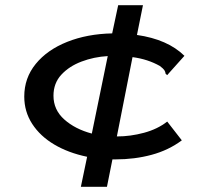

<svg xmlns="http://www.w3.org/2000/svg" viewBox="-20 -643 790 736"><path d="M390 73H290L314 -42Q242 -57 188 -89Q134 -121 103.5 -168Q73 -215 73 -273Q73 -344 117 -398Q161 -452 237.5 -482.5Q314 -513 410 -515L433 -623H528L505 -509Q623 -492 687 -429L627 -362L621 -355L615 -360Q614 -368 610 -374Q606 -380 593 -390Q570 -403 544 -411.5Q518 -420 488 -424L428 -120H429Q480 -120 532 -134Q584 -148 621 -177L677 -105Q626 -67 561 -49.5Q496 -32 423 -32Q417 -32 411 -32ZM185 -276Q185 -222 226.5 -185Q268 -148 332 -131L393 -428Q340 -425 292.5 -407Q245 -389 215 -356.5Q185 -324 185 -276Z"/></svg>

Font: Inconsolata ExtraExpanded SemiBold
Style: Regular
Weight: 600
Width: 8
Monospace: yes
Designer: Raph Levien, Cyreal, Brenton Simpson
Foundry: Raph Levien, Cyreal, Google
Version: Version 3.001; ttfautohint (v1.8.2.53-6de2)